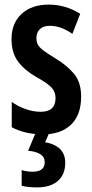

<svg xmlns="http://www.w3.org/2000/svg" viewBox="-20 -573 401 833"><path d="M332 -154Q332 -74 288 -32Q244 10 166 10Q127 10 93 2Q59 -6 31 -21V-131Q55 -113 89 -100.5Q123 -88 157 -88Q221 -88 221 -148Q221 -173 204.5 -192Q188 -211 139 -238Q88 -267 59 -305Q30 -343 30 -404Q30 -472 73.5 -512.5Q117 -553 191 -553Q229 -553 262.5 -543Q296 -533 328 -513L294 -426Q272 -442 247 -451.5Q222 -461 196 -461Q168 -461 153 -446.5Q138 -432 138 -408Q138 -391 144.5 -379Q151 -367 169 -353.5Q187 -340 220 -320Q270 -290 301 -253Q332 -216 332 -154ZM263 133Q263 184 231 212Q199 240 141 240Q101 240 74 233V165Q97 172 121 172Q174 172 174 131Q174 108 155 96Q136 84 102 81L136 0H195L176 44Q263 60 263 133Z"/></svg>

Font: Noto Sans Devanagari UI ExtraCondensed SemiBold
Style: Regular
Weight: 600
Width: 2
Designer: Jelle Bosma - Monotype Design Team
Foundry: Monotype Imaging Inc.
Version: Version 2.004; ttfautohint (v1.8.4.7-5d5b)